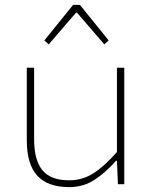

<svg xmlns="http://www.w3.org/2000/svg" viewBox="-20 -756 640 788"><path d="M264 12Q176 12 133 -35Q90 -82 90 -180V-478H120V-184Q120 -99 154 -57.5Q188 -16 264 -16Q318 -16 363 -44.5Q408 -73 460 -132V-478H490V0H464L460 -96H456Q416 -50 369.5 -19Q323 12 264 12ZM180 -574 162 -590 280 -736H308L426 -590L408 -574L296 -704H292Z"/></svg>

Font: Source Code Pro ExtraLight
Style: Regular
Weight: 200
Monospace: yes
Designer: Paul D. Hunt, Teo Tuominen
Foundry: Adobe
Version: Version 1.026;hotconv 1.1.0;makeotfexe 2.6.0